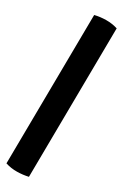

<svg xmlns="http://www.w3.org/2000/svg" viewBox="-97 -772 640 996"><g transform="rotate(10 223.5 -274.0)"><path d="M316 -717Q348.5 -713.5 382 -701.8Q415.5 -690 443 -669L128.5 168.5Q96 164.5 62.8 153Q29.5 141.5 1.5 120Z"/></g></svg>

Font: Signika Negative
Style: Bold
Weight: 700
Designer: Anna Giedry
Foundry: Anna Giedry
Version: Version 2.001